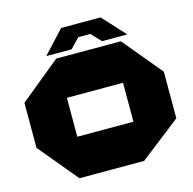

<svg xmlns="http://www.w3.org/2000/svg" viewBox="-126 -1027 1158 1153"><g transform="rotate(-15 453.5 -450.0)"><path d="M279 -486V-730H680L882 -487V-486ZM227 0 25 -243V-244H628V0ZM25 -244V-523L278 -730H279V-244ZM628 0V-486H882V-197L629 0ZM280 -820 354 -900H599L673 -820ZM226 -760V-762L280 -820H439L382 -760ZM571 -760 514 -820H673L727 -761V-760Z"/></g></svg>

Font: Foldit Thin Black
Style: Regular
Weight: 900
Version: Version 1.003